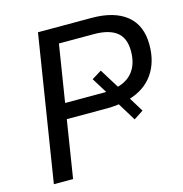

<svg xmlns="http://www.w3.org/2000/svg" viewBox="-105 -801 855 897"><g transform="rotate(-15 323.0 -352.5)"><path d="M46 0 158 -705H417Q527 -705 586.5 -656.5Q646 -608 646 -514Q646 -430 605.5 -372.5Q565 -315 486 -292L488 -302L535 -225L489 -195L432 -288L444 -283Q429 -281 412.5 -279.5Q396 -278 379 -278H183L139 0ZM195 -353H385Q392 -353 399.5 -353.5Q407 -354 414 -355L402 -340L348 -427L395 -456L457 -356L446 -361Q499 -373 527 -410.5Q555 -448 555 -508Q555 -571 518 -600Q481 -629 408 -629H239Z"/></g></svg>

Font: Nunito Sans 12pt Medium
Style: Italic
Weight: 500
Italic angle: -9°
Designer: Vernon Adams
Foundry: Vernon Adams
Version: Version 3.101;gftools[0.9.27]